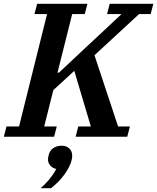

<svg xmlns="http://www.w3.org/2000/svg" viewBox="-50 -718 825 1008"><path d="M-16 -54H50L197 -644H131L145 -698H409L395 -644H329L252 -337H260L374 -444L588 -644H512L526 -698H755L741 -644H680L446 -428L570 -54H632L618 0H347L361 -54H427L340 -346L230 -245L182 -54H248L234 0H-30ZM163 270Q189 248 211.5 220Q234 192 245 169Q225 164 213.5 150.5Q202 137 202 119Q202 112 205 98Q210 74 228.5 60.5Q247 47 273 47Q299 47 314 61.5Q329 76 329 99Q329 111 326 123Q317 159 287.5 199Q258 239 218 270H163Z"/></svg>

Font: IBM Plex Serif SmBld
Style: Italic
Weight: 600
Italic angle: -14°
Designer: Mike Abbink, Paul van der Laan, Pieter van Rosmalen
Foundry: Bold Monday
Version: Version 3.001